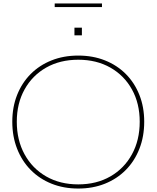

<svg xmlns="http://www.w3.org/2000/svg" viewBox="-20 -1081 904 1109"><path d="M432 8Q347.5 8 277.8 -20Q208 -48 157.2 -99.5Q106.5 -151 78.8 -221.8Q51 -292.5 51 -378Q51 -462.5 78.8 -532.5Q106.5 -602.5 157.2 -653.5Q208 -704.5 277.8 -732.2Q347.5 -760 432 -760Q516.5 -760 586.2 -732.2Q656 -704.5 706.8 -653.5Q757.5 -602.5 785.2 -532.5Q813 -462.5 813 -378Q813 -292.5 785.2 -221.8Q757.5 -151 706.8 -99.5Q656 -48 586.2 -20Q516.5 8 432 8ZM432 -16Q537.5 -16 617.5 -62Q697.5 -108 742.2 -189.8Q787 -271.5 787 -378Q787 -483.5 742.2 -564.2Q697.5 -645 617.5 -690.5Q537.5 -736 432 -736Q326.5 -736 246.5 -690.5Q166.5 -645 121.8 -564.2Q77 -483.5 77 -378Q77 -271.5 121.8 -189.8Q166.5 -108 246.5 -62Q326.5 -16 432 -16ZM410 -921H453V-877H410ZM569 -1061V-1040H296V-1061Z"/></svg>

Font: Hepta Slab ExtraLight ExtraLight
Style: Regular
Weight: 250
Version: Version 1.102